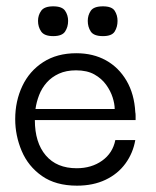

<svg xmlns="http://www.w3.org/2000/svg" viewBox="-20 -576 491 606"><path d="M223 10Q156 10 112.5 -20.5Q69 -51 48.5 -99.5Q28 -148 28 -200Q28 -257 50.5 -304.5Q73 -352 116.5 -380Q160 -408 221 -408Q274 -408 314.5 -385.5Q355 -363 379.5 -321Q404 -279 407 -222Q408 -218 408 -210.5Q408 -203 408 -197H90Q90 -126 124.5 -85.5Q159 -45 222 -45Q269 -45 302.5 -69Q336 -93 344 -134H407Q400 -93 376 -60Q352 -27 313 -8.5Q274 10 223 10ZM92 -232H342Q342 -248 335.5 -268.5Q329 -289 315 -308.5Q301 -328 278 -341Q255 -354 220 -354Q189 -354 166 -343.5Q143 -333 127.5 -315.5Q112 -298 103.5 -276Q95 -254 92 -232ZM148 -462Q120 -462 110 -476.5Q100 -491 100 -510Q100 -528 110 -542Q120 -556 148 -556Q176 -556 185.5 -542Q195 -528 195 -510Q195 -491 185.5 -476.5Q176 -462 148 -462ZM305 -462Q276 -462 266.5 -476.5Q257 -491 257 -510Q257 -528 266.5 -542Q276 -556 305 -556Q333 -556 342 -542Q351 -528 351 -510Q351 -491 342 -476.5Q333 -462 305 -462Z"/></svg>

Font: Darker Grotesque Light Medium
Style: Regular
Weight: 500
Version: Version 1.000;gftools[0.9.28]